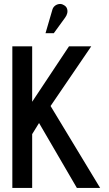

<svg xmlns="http://www.w3.org/2000/svg" viewBox="-20 -929 537 949"><path d="M302 -842Q310 -853 312.5 -864.5Q315 -876 311 -887Q307 -898 295 -904Q284 -911 271.5 -909Q259 -907 250 -899Q241 -891 238 -878L205 -765H246ZM139 -426V-700H41V0H139V-266L173 -321L360 0H475L230 -405L431 -700H321Z"/></svg>

Font: Advent Pro SemiBold
Style: Regular
Weight: 600
Designer: VivaRado, Andreas Kalpakidis
Foundry: VivaRado, Andreas Kalpakidis
Version: Version 3.000